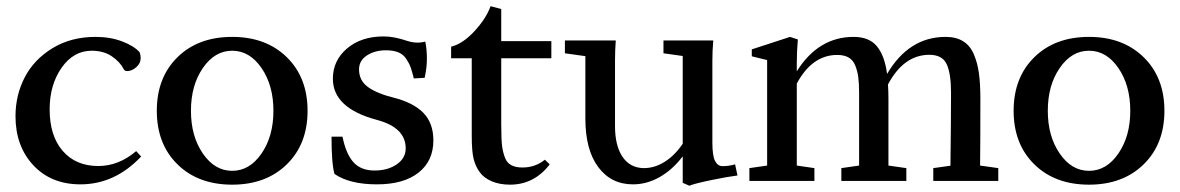

<svg xmlns="http://www.w3.org/2000/svg" viewBox="-20 -587 3828 623"><path d="M241.2 11.2Q146 11.2 88.1 -50.8Q30.3 -112.8 30.3 -210Q30.3 -278.3 60.3 -336.2Q90.3 -394 150.4 -430.7Q210.4 -467.3 290 -467.3Q337.4 -467.3 375.7 -452.9Q414.1 -438.5 433.1 -417.5Q436.5 -407.2 436.5 -399.4Q436.5 -381.3 422.1 -368.9Q407.7 -356.4 393.1 -356.4Q383.8 -356.4 381.3 -362.8Q369.1 -386.7 342.5 -404.5Q315.9 -422.4 277.8 -422.4Q218.3 -422.4 179.7 -366.9Q141.1 -311.5 141.1 -232.4Q141.1 -146 183.6 -97.2Q226.1 -48.3 298.8 -48.3Q365.2 -48.3 421.9 -96.7L438 -79.1Q352.5 11.2 241.2 11.2Z M733.4 12.2Q623 12.2 555.9 -53.7Q488.8 -119.6 488.8 -227.5Q488.8 -335.4 555.9 -401.4Q623 -467.3 733.4 -467.3Q843.3 -467.3 910.6 -401.4Q978 -335.4 978 -227.5Q978 -119.6 910.6 -53.7Q843.3 12.2 733.4 12.2ZM638.2 -88.9Q676.8 -32.7 733.4 -32.7Q790 -32.7 828.6 -88.9Q867.2 -145 867.2 -227.5Q867.2 -310.1 828.6 -366.2Q790 -422.4 733.4 -422.4Q676.8 -422.4 638.2 -366.2Q599.6 -310.1 599.6 -227.5Q599.6 -145 638.2 -88.9Z M1203.1 11.2Q1114.7 11.2 1065.4 -22.5Q1055.7 -55.7 1055.7 -143.6H1091.3Q1102.5 -87.9 1126.7 -60.8Q1150.9 -33.7 1195.3 -33.7Q1238.3 -33.7 1267.3 -53.7Q1296.4 -73.7 1296.4 -105.5Q1296.4 -172.9 1203.6 -197.8Q1060.1 -235.8 1060.1 -331.5Q1060.1 -390.6 1106 -429.7Q1151.9 -468.8 1225.1 -468.8Q1258.8 -468.8 1300.3 -454.6Q1331.5 -444.3 1359.9 -452.1Q1365.2 -427.2 1365.2 -396.5Q1365.2 -367.2 1357.9 -334.5L1322.8 -332.5Q1316.9 -356 1312.5 -368.4Q1308.1 -380.9 1298.3 -395.8Q1288.6 -410.6 1272.5 -417.2Q1256.3 -423.8 1232.4 -423.8Q1196.3 -423.8 1170.7 -407.2Q1145 -390.6 1145 -361.8Q1145 -325.2 1174.6 -304.2Q1204.1 -283.2 1257.8 -270Q1321.3 -253.9 1353.8 -220.7Q1386.2 -187.5 1386.2 -131.3Q1386.2 -64.9 1338.1 -26.9Q1290 11.2 1203.1 11.2Z M1634.8 12.2Q1601.1 12.2 1575.4 1.2Q1549.8 -9.8 1536.6 -28.3Q1522.5 -47.9 1516.6 -72.3Q1510.7 -96.7 1510.7 -147.5V-397.9H1443.8V-435.5Q1481.4 -444.8 1519.3 -485.6Q1557.1 -526.4 1571.8 -566.9L1606.4 -557.6V-453.6H1769V-397.9H1606.4V-182.6Q1606.4 -131.8 1609.6 -110.1Q1612.8 -88.4 1620.1 -71.8Q1632.3 -43.5 1675.3 -43.5Q1716.8 -43.5 1748 -68.8L1763.7 -53.7Q1713.4 12.2 1634.8 12.2Z M2033.7 11.2Q1962.9 11.2 1921.1 -44.9Q1879.4 -101.1 1879.4 -202.1V-404.8L1813 -414.1V-455.6H1978Q1975.6 -421.4 1975.6 -390.6V-177.2Q1975.6 -114.3 2000 -78.1Q2024.4 -42 2069.3 -41.5Q2104.5 -41.5 2137.2 -62.3Q2169.9 -83 2195.3 -120.6V-405.3L2132.8 -414.1V-455.6H2294.4Q2291.5 -422.9 2291.5 -390.6V-125Q2291.5 -81.1 2300.3 -64.5Q2309.1 -47.9 2324.2 -47.9Q2345.2 -47.9 2365.2 -53.7L2373 -17.6Q2341.3 -13.7 2288.1 -2.7Q2234.9 8.3 2216.8 15.6L2195.3 6.3V-79.6Q2161.6 -35.6 2120.1 -12.2Q2078.6 11.2 2033.7 11.2Z M2411.6 0V-41.5L2469.2 -49.8V-392.1L2419.4 -404.3V-426.8L2543.5 -467.3L2568.8 -459Q2565.4 -418 2565.4 -380.9V-355.5Q2635.3 -467.3 2750 -467.3Q2800.3 -467.3 2825.4 -436.8Q2850.6 -406.2 2858.4 -347.2Q2929.2 -467.3 3048.3 -467.3Q3082.5 -467.3 3105.2 -453.1Q3127.9 -439 3139.9 -410.9Q3151.9 -382.8 3156.5 -348.6Q3161.1 -314.5 3161.1 -266.6Q3161.1 -121.1 3160.2 -49.8L3219.2 -41.5V0H3008.3V-41.5L3064 -49.3Q3065.9 -204.6 3065.9 -286.1Q3065.9 -348.1 3051.8 -378.7Q3037.6 -409.2 2995.6 -409.2Q2912.6 -409.2 2861.3 -313Q2862.8 -291 2862.8 -266.6V-49.8L2920.9 -41.5V0H2710V-41.5L2767.6 -49.8V-286.1Q2767.6 -316.4 2764.9 -336.7Q2762.2 -356.9 2755.1 -374.5Q2748 -392.1 2733.6 -400.4Q2719.2 -408.7 2697.3 -408.7Q2615.7 -409.2 2565.4 -315.9V-49.8L2622.6 -41.5V0Z M3513.7 12.2Q3403.3 12.2 3336.2 -53.7Q3269 -119.6 3269 -227.5Q3269 -335.4 3336.2 -401.4Q3403.3 -467.3 3513.7 -467.3Q3623.5 -467.3 3690.9 -401.4Q3758.3 -335.4 3758.3 -227.5Q3758.3 -119.6 3690.9 -53.7Q3623.5 12.2 3513.7 12.2ZM3418.5 -88.9Q3457 -32.7 3513.7 -32.7Q3570.3 -32.7 3608.9 -88.9Q3647.5 -145 3647.5 -227.5Q3647.5 -310.1 3608.9 -366.2Q3570.3 -422.4 3513.7 -422.4Q3457 -422.4 3418.5 -366.2Q3379.9 -310.1 3379.9 -227.5Q3379.9 -145 3418.5 -88.9Z"/></svg>

Font: Elstob 6pt Medium
Style: Regular
Weight: 500
Designer: Peter S. Baker
Version: Version 1.015